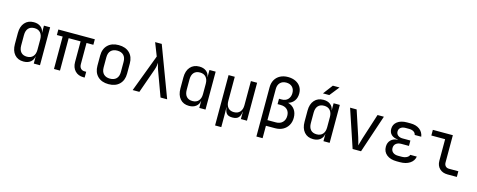

<svg xmlns="http://www.w3.org/2000/svg" viewBox="-37 -1647 6674 2689"><g transform="rotate(15 3300.0 -302.5)"><path d="M268 10Q185 10 137.5 -45Q90 -100 90 -195V-356Q90 -451 138 -505.5Q186 -560 268 -560Q330 -560 369 -529.5Q408 -499 415 -445H416V-550H506V0H416V-105H415Q408 -52 369 -21Q330 10 268 10ZM298 -68Q354 -68 385 -103Q416 -138 416 -200V-350Q416 -412 385 -447Q354 -482 298 -482Q241 -482 210.5 -448Q180 -414 180 -350V-200Q180 -136 210.5 -102Q241 -68 298 -68Z M1136 5Q1060 5 1014.5 -43Q969 -91 969 -170V-470H796V0H709V-470H625V-550H1154V-470H1055V-164Q1055 -123 1075.5 -101Q1096 -79 1131 -79H1155V5Z M1500 8Q1400 8 1342.5 -48.5Q1285 -105 1285 -202V-348Q1285 -446 1342.5 -502Q1400 -558 1500 -558Q1600 -558 1657.5 -502Q1715 -446 1715 -349V-202Q1715 -105 1657.5 -48.5Q1600 8 1500 8ZM1500 -72Q1559 -72 1592 -105Q1625 -138 1625 -202V-348Q1625 -412 1592 -445Q1559 -478 1500 -478Q1442 -478 1408.5 -445Q1375 -412 1375 -348V-202Q1375 -138 1408.5 -105Q1442 -72 1500 -72Z M1850 0 2054 -541 1980 -730H2076L2350 0H2254L2123 -357Q2110 -392 2104 -419Q2098 -446 2093 -461Q2093 -446 2089 -419Q2085 -392 2073 -357L1947 0Z M2668 10Q2585 10 2537.5 -45Q2490 -100 2490 -195V-356Q2490 -451 2538 -505.5Q2586 -560 2668 -560Q2730 -560 2769 -529.5Q2808 -499 2815 -445H2816V-550H2906V0H2816V-105H2815Q2808 -52 2769 -21Q2730 10 2668 10ZM2698 -68Q2754 -68 2785 -103Q2816 -138 2816 -200V-350Q2816 -412 2785 -447Q2754 -482 2698 -482Q2641 -482 2610.5 -448Q2580 -414 2580 -350V-200Q2580 -136 2610.5 -102Q2641 -68 2698 -68Z M3093 180V-550H3183V-200Q3183 -138 3213 -103Q3243 -68 3298 -68Q3354 -68 3385.5 -103Q3417 -138 3417 -200V-550H3507V0H3419V-105H3416Q3413 -52 3386 -21Q3359 10 3297 10Q3235 10 3211 -21Q3187 -52 3184 -105H3181L3183 20V180Z M3692 180V-534Q3692 -596 3718.5 -642.5Q3745 -689 3793.5 -714.5Q3842 -740 3906 -740Q3969 -740 4016.5 -717Q4064 -694 4090 -653Q4116 -612 4116 -556Q4116 -494 4085 -450.5Q4054 -407 3999 -391Q4060 -375 4095 -327.5Q4130 -280 4130 -208Q4130 -147 4103 -100Q4076 -53 4028 -26.5Q3980 0 3915 0H3782V180ZM3782 -82H3905Q3965 -82 4000 -117.5Q4035 -153 4035 -211Q4035 -269 4000.5 -302Q3966 -335 3905 -335H3861V-413H3902Q3958 -413 3990 -448Q4022 -483 4022 -538Q4022 -593 3990 -625.5Q3958 -658 3902 -658Q3847 -658 3814.5 -625Q3782 -592 3782 -534Z M4436 -645 4542 -785H4639L4528 -645ZM4468 10Q4385 10 4337.5 -45Q4290 -100 4290 -195V-356Q4290 -451 4338 -505.5Q4386 -560 4468 -560Q4530 -560 4569 -529.5Q4608 -499 4615 -445H4616V-550H4706V0H4616V-105H4615Q4608 -52 4569 -21Q4530 10 4468 10ZM4498 -68Q4554 -68 4585 -103Q4616 -138 4616 -200V-350Q4616 -412 4585 -447Q4554 -482 4498 -482Q4441 -482 4410.5 -448Q4380 -414 4380 -350V-200Q4380 -136 4410.5 -102Q4441 -68 4498 -68Z M5039 0 4855 -550H4950L5072 -180Q5083 -147 5090.5 -116.5Q5098 -86 5102 -69Q5107 -86 5115.5 -116.5Q5124 -147 5134 -180L5253 -550H5345L5161 0Z M5726 7H5679Q5587 7 5533.5 -36Q5480 -79 5480 -152Q5480 -211 5516 -248Q5552 -285 5615 -289V-293Q5556 -297 5522 -328.5Q5488 -360 5488 -413Q5488 -478 5539.5 -517.5Q5591 -557 5679 -557H5729Q5811 -557 5862 -519Q5913 -481 5923 -415H5828Q5823 -444 5797 -460.5Q5771 -477 5729 -477H5679Q5635 -477 5609 -456.5Q5583 -436 5583 -401Q5583 -366 5608.5 -345Q5634 -324 5677 -324H5790V-246H5679Q5631 -246 5603 -222.5Q5575 -199 5575 -159Q5575 -119 5603 -96Q5631 -73 5679 -73H5726Q5773 -73 5803 -89Q5833 -105 5840 -130H5935Q5925 -67 5869 -30Q5813 7 5726 7Z M6415 0Q6342 0 6298.5 -42.5Q6255 -85 6255 -155V-468H6055V-550H6345V-155Q6345 -121 6364 -101.5Q6383 -82 6415 -82H6550V0Z"/></g></svg>

Font: Liga JetBrainsMono Nerd Font
Style: Regular
Weight: 400
Designer: Philipp Nurullin, Konstantin Bulenkov
Foundry: JetBrains
Version: Version 2.225; ttfautohint (v1.8.3)